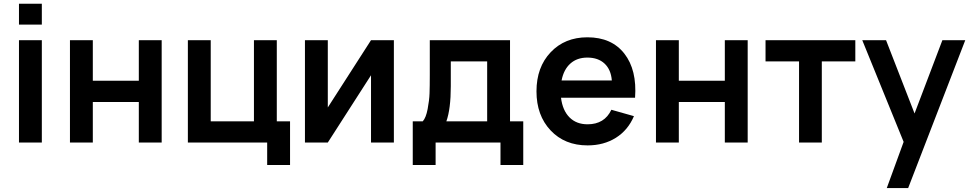

<svg xmlns="http://www.w3.org/2000/svg" viewBox="-20 -752 5117 1013"><path d="M200.7 -622.1H80.1V-732.4H200.7ZM200.7 0H80.1V-540H200.7Z M469.7 0H349.1V-540H469.7V-326.2H712.4V-540H833V0H712.4V-213.9H469.7Z M1510.3 118.7H1389.6V0H971.2V-540H1091.8V-111.8H1319.8V-540H1440.4V-111.8H1510.3Z M1937.5 -540H2058.1V0H1937.5V-355L1709.5 0H1588.9V-540H1709.5V-185.1Z M2157.7 118.7V-111.8H2210.4Q2227.5 -130.4 2236.3 -177Q2245.1 -223.6 2246.3 -259.8Q2247.6 -295.9 2247.6 -356V-540H2670.9V-111.8H2740.7V118.7H2620.6V0H2278.3V118.7ZM2335 -111.8H2550.3V-428.2H2358.4V-297.4Q2358.4 -176.8 2335 -111.8Z M3080.1 -96.2Q3169.4 -96.2 3205.6 -172.9L3324.7 -139.2Q3293.5 -65.4 3229.5 -25.1Q3165.5 15.1 3080.1 15.1Q2959.5 15.1 2885 -64Q2810.5 -143.1 2810.5 -270Q2810.5 -397.5 2885.3 -476.3Q2960 -555.2 3079.1 -555.2Q3207 -555.2 3274.2 -469Q3341.3 -382.8 3330.6 -236.3H2939.9Q2948.2 -169.4 2984.6 -132.8Q3021 -96.2 3080.1 -96.2ZM2942.9 -327.6H3208Q3203.6 -384.8 3169.7 -416.5Q3135.7 -448.2 3079.1 -448.2Q3024.4 -448.2 2989.3 -416.7Q2954.1 -385.3 2942.9 -327.6Z M3561.5 0H3440.9V-540H3561.5V-326.2H3804.2V-540H3924.8V0H3804.2V-213.9H3561.5Z M4315.9 0H4195.8V-428.2H4019V-540H4492.7V-428.2H4315.9Z M4771.5 240.2H4658.7L4747.6 -3.4L4529.3 -540H4654.8L4805.2 -153.3L4952.1 -540H5072.8Z"/></svg>

Font: Vela Sans Bd
Style: Bold
Weight: 700
Designer: Principal design: Mikhail Sharanda - project Manrope.
Design modification: Ravid Balaliev
Foundry: Mikhail Sharanda
Version: Version 1.001